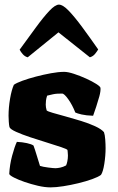

<svg xmlns="http://www.w3.org/2000/svg" viewBox="-20 -811 509 831"><path d="M199 0Q174 0 144 -7Q114 -14 86.5 -23.5Q59 -33 40.5 -42.5Q22 -52 20 -58Q22 -98 32.5 -137Q43 -176 53 -197Q76 -196 96.5 -191.5Q117 -187 125 -181Q131 -165 138.5 -140Q146 -115 153 -93Q165 -89 188 -86Q211 -83 220 -83Q228 -83 240.5 -85.5Q253 -88 266 -95Q269 -101 271.5 -113Q274 -125 274 -138Q274 -146 273 -153.5Q272 -161 272 -162Q269 -166 244 -174.5Q219 -183 183 -194Q147 -205 111 -217Q75 -229 49.5 -240.5Q24 -252 21 -261Q19 -269 18 -284.5Q17 -300 17 -310Q17 -345 23.5 -383.5Q30 -422 40 -444Q51 -452 77 -461.5Q103 -471 135.5 -479.5Q168 -488 200.5 -494Q233 -500 258 -500Q274 -500 300 -491.5Q326 -483 352.5 -471Q379 -459 397 -447.5Q415 -436 415 -430Q416 -416 410 -394Q404 -372 396.5 -349.5Q389 -327 383 -310Q353 -311 333.5 -315.5Q314 -320 306 -324Q293 -357 275.5 -381.5Q258 -406 249 -406Q237 -406 228 -405.5Q219 -405 209.5 -403Q200 -401 184 -397Q180 -385 179 -375.5Q178 -366 178 -358Q178 -351 179 -346Q180 -341 182 -333Q186 -329 208.5 -322.5Q231 -316 264 -307Q297 -298 331 -287.5Q365 -277 392 -264.5Q419 -252 430 -239Q434 -228 435.5 -207Q437 -186 437 -170Q437 -137 431.5 -102Q426 -67 417 -54Q405 -45 378.5 -35.5Q352 -26 319 -18Q286 -10 254 -5Q222 0 199 0ZM100 -563Q88 -566 79 -576Q70 -586 65 -596Q103 -648 135.5 -692.5Q168 -737 193.5 -764Q219 -791 235 -791Q252 -791 277.5 -764.5Q303 -738 335.5 -694Q368 -650 405 -597Q401 -590 392 -578.5Q383 -567 369 -563L233 -671Z"/></svg>

Font: Texturina 12pt Black
Style: Regular
Weight: 900
Designer: Guillermo Torres Carreño
Foundry: Omnibus-Type
Version: Version 1.002